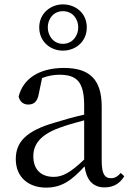

<svg xmlns="http://www.w3.org/2000/svg" viewBox="-20 -841 597 876"><path d="M267 -641C224 -641 198 -678 198 -716C198 -755 224 -790 267 -790C311 -790 337 -755 337 -716C337 -678 311 -641 267 -641ZM267 -610C324 -610 376 -650 376 -716C376 -782 324 -821 267 -821C211 -821 159 -780 159 -716C159 -650 211 -610 267 -610ZM457 14C496 14 526 -2 547 -37L531 -52C515 -34 503 -28 486 -28C459 -28 444 -45 444 -108V-355C444 -479 388 -531 272 -531C159 -531 85 -482 65 -400C71 -377 86 -364 109 -364C134 -364 151 -377 157 -413L172 -485C199 -495 224 -500 250 -500C329 -500 364 -470 364 -359V-318C320 -308 273 -295 231 -282C99 -244 52 -193 52 -115C52 -32 111 15 190 15C262 15 307 -18 366 -82C374 -22 402 14 457 14ZM364 -113C301 -53 265 -34 225 -34C169 -34 132 -66 132 -128C132 -183 165 -226 249 -257C283 -270 323 -281 364 -292Z"/></svg>

Font: Harano Aji Mincho KR
Style: Regular
Weight: 400
Foundry: Masamichi Hosoda
Version: HaranoAjiMinchoKR-Regular version 20230610;ttx 4.39.4